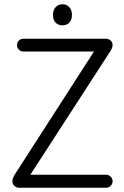

<svg xmlns="http://www.w3.org/2000/svg" viewBox="-20 -882 583 902"><path d="M69 0Q57 0 47.5 -9Q38 -18 38 -30Q38 -34 39 -38.5Q40 -43 42.5 -48.5Q45 -54 48 -60L437 -664L466 -640H90Q77 -640 68.5 -649Q60 -658 60 -670Q60 -683 68.5 -691.5Q77 -700 90 -700H477Q491 -700 500 -691.5Q509 -683 509 -670Q509 -665 506.5 -657.5Q504 -650 498 -641L107 -37L86 -61H479Q491 -61 500 -52Q509 -43 509 -31Q509 -18 500 -9Q491 0 479 0ZM273 -763Q254 -763 241.5 -775.5Q229 -788 229 -812Q229 -835 241.5 -848.5Q254 -862 273 -862Q293 -862 305.5 -848.5Q318 -835 318 -812Q318 -788 305.5 -775.5Q293 -763 273 -763Z"/></svg>

Font: National Park Light
Style: Regular
Weight: 300
Designer: Andrea Herstowski, Ben Hoepner
Version: Version 1.009